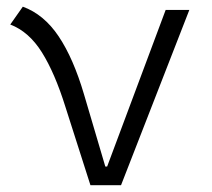

<svg xmlns="http://www.w3.org/2000/svg" viewBox="-20 -547 626 567"><path d="M247.1 0 173.3 -231Q142.1 -331.1 103.8 -392.3Q65.4 -453.6 10.3 -474.6L47.4 -527.3Q109.9 -504.4 153.3 -439.5Q196.8 -374.5 228 -268.6L291 -55.2H296.4L469.2 -517.6H539.1L337.4 0Z"/></svg>

Font: CaskaydiaCove NFP Light
Style: Regular
Weight: 300
Designer: Aaron Bell
Foundry: Saja Typeworks
Version: Version 2111.001; VTT 6.35;Nerd Fonts 3.1.1